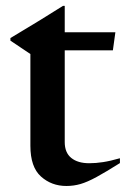

<svg xmlns="http://www.w3.org/2000/svg" viewBox="-20 -622 428 654"><path d="M200.5 -138Q200.5 -102 222.8 -84Q245 -66 284 -66Q306.5 -66 331 -69.8Q355.5 -73.5 388.5 -83V-66.5Q340 -36 308.8 -19Q277.5 -2 254.2 4.8Q231 11.5 206 11.5Q155.5 11.5 119.5 -20.8Q83.5 -53 83.5 -125.5V-438L15.5 -483.5V-492.5Q24.5 -498 52.2 -514.5Q80 -531 117.8 -554.2Q155.5 -577.5 194.5 -602H200.5V-512H373L364.5 -450.5H200.5Z"/></svg>

Font: Newsreader 72pt Medium
Style: Regular
Weight: 500
Designer: Hugues Gentile
Foundry: Production Type
Version: Version 1.003; ttfautohint (v1.8.3)